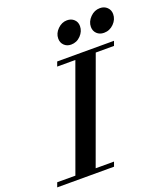

<svg xmlns="http://www.w3.org/2000/svg" viewBox="-208 -969 935 1076"><g transform="rotate(-20 259.5 -431.0)"><path d="M489.7 -724.1Q463.9 -724.1 447.5 -740Q431.2 -755.9 431.2 -780.3Q431.2 -811.5 456.1 -836.9Q481 -862.3 514.2 -862.3Q540 -862.3 556.6 -846.2Q573.2 -830.1 573.2 -805.7Q573.2 -773.9 548.6 -749Q523.9 -724.1 489.7 -724.1ZM293.9 -725.1Q269 -725.1 252.9 -741Q236.8 -756.8 236.8 -781.2Q236.8 -812.5 261.7 -836.9Q286.6 -861.3 317.4 -861.3Q342.8 -861.3 359.1 -845.9Q375.5 -830.6 375.5 -806.2Q375.5 -774.9 351.6 -750Q327.6 -725.1 293.9 -725.1ZM-53.7 0 -43.9 -26.9H64.5L286.1 -636.2H177.7L187.5 -663.1H526.4L516.6 -636.2H407.7L185.5 -26.9H294.9L285.2 0Z"/></g></svg>

Font: Elstob 14pt SemiBold
Style: Italic
Weight: 600
Italic angle: -20°
Designer: Peter S. Baker
Version: Version 1.015